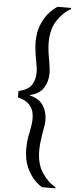

<svg xmlns="http://www.w3.org/2000/svg" viewBox="-72 -997 516 1249"><g transform="rotate(5 185.5 -372.0)"><path d="M340 217H253Q229 204 201 174.5Q173 145 151 96Q129 47 129 -24Q129 -82 142 -134Q153 -189 153 -222Q153 -327 46 -351V-393Q110 -407 131.5 -442Q153 -477 153 -522Q153 -554 143 -600Q129 -675 129 -720Q129 -788 150.5 -837.5Q172 -887 200.5 -917.5Q229 -948 253 -961H340V-953Q290 -927 252 -869.5Q214 -812 214 -725Q214 -678 227 -611Q237 -555 237 -524Q237 -470 210 -428.5Q183 -387 121 -373V-371Q183 -356 210 -315Q237 -274 237 -220Q237 -188 227 -142Q214 -65 214 -19Q214 68 252 125.5Q290 183 340 209Z"/></g></svg>

Font: Ulagadi Sans
Style: Regular
Weight: 400
Designer: Ninad Kale (Devanagari), Jonny Pinhorn (Latin)
Foundry: Indian Type Foundry
Version: Version 3.01;March 29, 2020;FontCreator 12.0.0.2522 64-bit; 